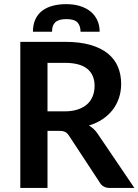

<svg xmlns="http://www.w3.org/2000/svg" viewBox="-20 -930 685 950"><path d="M299 -379Q337 -379 365.2 -388.5Q393.5 -398 411.8 -414.8Q430 -431.5 439 -454.5Q448 -477.5 448 -505Q448 -560 411.8 -589.5Q375.5 -619 301 -619H215V-379ZM645 0H523.5Q489 0 473.5 -27L321.5 -258.5Q313 -271.5 302.8 -277Q292.5 -282.5 272.5 -282.5H215V0H80.5V-723H301Q374.5 -723 427.2 -707.8Q480 -692.5 513.8 -665Q547.5 -637.5 563.5 -599.2Q579.5 -561 579.5 -515Q579.5 -478.5 568.8 -446Q558 -413.5 537.8 -387Q517.5 -360.5 487.8 -340.5Q458 -320.5 420 -309Q433 -301.5 444 -291.2Q455 -281 464 -267ZM308 -909.5Q345.5 -909.5 376 -900Q406.5 -890.5 428 -873Q449.5 -855.5 461.2 -830.2Q473 -805 473 -773H378.5Q378.5 -803 363 -819.2Q347.5 -835.5 308 -835.5Q288 -835.5 274.5 -831.2Q261 -827 252.8 -819Q244.5 -811 241 -799.5Q237.5 -788 237.5 -773H143Q143 -808 154.8 -833.8Q166.5 -859.5 188 -876.2Q209.5 -893 240 -901.2Q270.5 -909.5 308 -909.5Z"/></svg>

Font: Lato 2
Style: Bold
Weight: 700
Designer: Lukasz Dziedzic with Adam Twardoch and Botio Nikoltchev
Foundry: tyPoland Lukasz Dziedzic
Version: Version 2.015; 2015-08-06; http://www.latofonts.com/